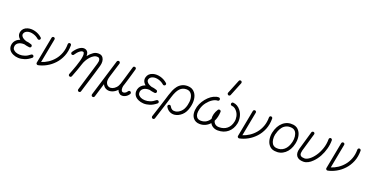

<svg xmlns="http://www.w3.org/2000/svg" viewBox="-28 -1606 5131 2641"><g transform="rotate(20 2537.5 -285.5)"><path d="M105 -4Q32 -37 30 -107Q30 -138 43.5 -164.5Q57 -191 82 -209Q92 -216 102.5 -221Q113 -226 124 -230Q117 -237 110.5 -243.5Q104 -250 99 -257Q74 -293 86 -336Q102 -394 167 -413Q217 -427 274 -412Q331 -397 375 -358Q383 -352 384 -342.5Q385 -333 378 -325Q371 -318 361.5 -317Q352 -316 344 -323Q309 -354 263.5 -366.5Q218 -379 181 -368Q167 -364 152.5 -353.5Q138 -343 131 -323Q125 -302 138 -284Q156 -257 207 -240Q245 -237 287 -222Q295 -219 299 -211Q303 -203 301 -194Q300 -186 292.5 -180.5Q285 -175 275 -176Q235 -180 198 -191Q144 -194 109 -170Q94 -159 85.5 -143.5Q77 -128 78 -108Q78 -82 94.5 -67.5Q111 -53 124 -47Q149 -36 184 -34.5Q219 -33 258 -46Q297 -59 334 -90Q342 -96 351.5 -95.5Q361 -95 368 -87Q374 -79 373.5 -69.5Q373 -60 365 -54Q318 -15 270 0.5Q222 16 179.5 13.5Q137 11 105 -4Z M472 15Q460 17 451 8Q442 -1 445 -13L519 -403Q521 -413 529 -418.5Q537 -424 546 -422Q557 -421 562 -412.5Q567 -404 565 -394L498 -41Q547 -56 593.5 -86.5Q640 -117 677 -161.5Q714 -206 736 -265Q758 -324 758 -396Q758 -406 764.5 -413Q771 -420 781 -420Q791 -420 798 -413Q805 -406 805 -396Q805 -307 776 -236.5Q747 -166 698.5 -114Q650 -62 591 -29.5Q532 3 472 15Z M1122 166Q1113 163 1108.5 154.5Q1104 146 1107 136Q1118 100 1133.5 47.5Q1149 -5 1167 -64.5Q1185 -124 1202.5 -181.5Q1220 -239 1233 -284Q1245 -323 1238 -346Q1231 -369 1211 -372Q1181 -377 1153.5 -362Q1126 -347 1102.5 -321Q1079 -295 1061.5 -263.5Q1044 -232 1035 -202Q1022 -159 1002.5 -106.5Q983 -54 963 -2Q959 7 950 11.5Q941 16 933 12Q923 9 919 -0.5Q915 -10 919 -19Q928 -42 942 -78.5Q956 -115 970.5 -156.5Q985 -198 996 -238.5Q1007 -279 1010.5 -311.5Q1014 -344 1006 -360Q1002 -369 997 -370Q977 -378 947 -356Q917 -334 888 -290Q884 -282 874 -280Q864 -278 855 -283Q848 -288 846 -298Q844 -308 849 -316Q889 -376 932.5 -402.5Q976 -429 1014 -415Q1040 -404 1050 -380Q1058 -359 1058 -331Q1089 -372 1129 -399.5Q1169 -427 1221 -419Q1252 -415 1271 -386Q1285 -364 1287 -334Q1289 -304 1280 -271Q1267 -225 1248.5 -163.5Q1230 -102 1211 -40Q1192 22 1176 73Q1160 124 1152 151Q1150 160 1140.5 164.5Q1131 169 1122 166Z M1324 167Q1314 164 1310 155.5Q1306 147 1308 137L1473 -403Q1476 -412 1484.5 -416.5Q1493 -421 1503 -419Q1513 -415 1517 -406.5Q1521 -398 1519 -389L1453 -174Q1435 -116 1448 -81.5Q1461 -47 1493 -37Q1516 -30 1542.5 -39.5Q1569 -49 1592.5 -73.5Q1616 -98 1628 -135Q1633 -150 1642.5 -181Q1652 -212 1663 -249.5Q1674 -287 1684 -321.5Q1694 -356 1701 -378.5Q1708 -401 1708 -402Q1710 -412 1718.5 -416.5Q1727 -421 1737 -418Q1747 -416 1751.5 -407.5Q1756 -399 1753 -389Q1752 -386 1745.5 -362.5Q1739 -339 1729 -304.5Q1719 -270 1708 -233Q1697 -196 1687.5 -165.5Q1678 -135 1673 -120L1672 -119Q1666 -87 1670.5 -65Q1675 -43 1691 -36Q1705 -30 1725 -39Q1745 -48 1760 -72Q1765 -80 1774.5 -82.5Q1784 -85 1792 -80Q1800 -76 1803 -65.5Q1806 -55 1801 -47Q1778 -10 1741.5 5.5Q1705 21 1672 8Q1665 4 1651 -9Q1637 -22 1629 -46Q1598 -11 1556.5 4Q1515 19 1480 8Q1461 3 1443.5 -11.5Q1426 -26 1415 -50L1354 151Q1351 160 1342.5 165Q1334 170 1324 167Z M1939 -4Q1866 -37 1864 -107Q1864 -138 1877.5 -164.5Q1891 -191 1916 -209Q1926 -216 1936.5 -221Q1947 -226 1958 -230Q1951 -237 1944.5 -243.5Q1938 -250 1933 -257Q1908 -293 1920 -336Q1936 -394 2001 -413Q2051 -427 2108 -412Q2165 -397 2209 -358Q2217 -352 2218 -342.5Q2219 -333 2212 -325Q2205 -318 2195.5 -317Q2186 -316 2178 -323Q2143 -354 2097.5 -366.5Q2052 -379 2015 -368Q2001 -364 1986.5 -353.5Q1972 -343 1965 -323Q1959 -302 1972 -284Q1990 -257 2041 -240Q2079 -237 2121 -222Q2129 -219 2133 -211Q2137 -203 2135 -194Q2134 -186 2126.5 -180.5Q2119 -175 2109 -176Q2069 -180 2032 -191Q1978 -194 1943 -170Q1928 -159 1919.5 -143.5Q1911 -128 1912 -108Q1912 -82 1928.5 -67.5Q1945 -53 1958 -47Q1983 -36 2018 -34.5Q2053 -33 2092 -46Q2131 -59 2168 -90Q2176 -96 2185.5 -95.5Q2195 -95 2202 -87Q2208 -79 2207.5 -69.5Q2207 -60 2199 -54Q2152 -15 2104 0.5Q2056 16 2013.5 13.5Q1971 11 1939 -4Z M2204 166Q2195 163 2191 154.5Q2187 146 2189 137Q2189 136 2197 111.5Q2205 87 2218 47Q2231 7 2246 -39.5Q2261 -86 2275 -131.5Q2289 -177 2300 -213Q2311 -249 2326.5 -285.5Q2342 -322 2365.5 -352.5Q2389 -383 2424 -401.5Q2459 -420 2507 -420Q2576 -420 2615 -370Q2643 -335 2650 -280.5Q2657 -226 2641 -163Q2621 -80 2572.5 -36.5Q2524 7 2471 13Q2430 18 2395 -1Q2360 -20 2340 -57Q2336 -66 2338.5 -75.5Q2341 -85 2351 -89Q2359 -94 2368.5 -91Q2378 -88 2383 -79Q2409 -26 2466 -34Q2505 -39 2542 -73.5Q2579 -108 2595 -174Q2608 -226 2603 -270Q2598 -314 2577 -340Q2553 -372 2507 -372Q2449 -372 2411 -331.5Q2373 -291 2345 -199Q2334 -163 2320 -117.5Q2306 -72 2291 -25Q2276 22 2263.5 61.5Q2251 101 2243 125.5Q2235 150 2235 151Q2232 160 2223 165Q2214 170 2204 166Z M2839 15Q2774 15 2739 -31Q2717 -60 2713 -102Q2709 -144 2722 -194Q2735 -239 2760.5 -279.5Q2786 -320 2819 -352Q2852 -384 2889 -402Q2926 -420 2961 -420Q2971 -420 2978 -413Q2985 -406 2985 -396Q2985 -386 2978 -379Q2971 -372 2961 -372Q2928 -372 2889 -347Q2850 -322 2816.5 -279Q2783 -236 2768 -181Q2746 -100 2776 -60Q2797 -33 2839 -33Q2883 -33 2915.5 -53.5Q2948 -74 2968 -108Q2960 -179 3007 -253Q3017 -268 3035 -263Q3052 -258 3052 -240Q3049 -159 3018 -99Q3020 -93 3021.5 -87Q3023 -81 3026 -76Q3049 -35 3102 -35Q3173 -35 3219 -73Q3265 -111 3279 -180Q3287 -217 3278.5 -256.5Q3270 -296 3247 -325Q3236 -340 3217 -355Q3198 -370 3170 -372Q3160 -372 3154 -379.5Q3148 -387 3149 -397Q3150 -407 3157 -413.5Q3164 -420 3174 -419Q3206 -417 3234.5 -400Q3263 -383 3285 -354Q3314 -316 3324.5 -267Q3335 -218 3326 -171Q3308 -85 3249 -36Q3190 13 3102 13Q3064 13 3033.5 -4Q3003 -21 2986 -52Q2958 -20 2920.5 -2.5Q2883 15 2839 15ZM3104 -507Q3100 -497 3091 -493Q3082 -489 3073 -493Q3064 -498 3060 -506.5Q3056 -515 3060 -525L3141 -725Q3145 -736 3153.5 -739Q3162 -742 3172 -739Q3181 -735 3184.5 -726Q3188 -717 3185 -708Z M3418 15Q3406 17 3397 8Q3388 -1 3391 -13L3465 -403Q3467 -413 3475 -418.5Q3483 -424 3492 -422Q3503 -421 3508 -412.5Q3513 -404 3511 -394L3444 -41Q3493 -56 3539.5 -86.5Q3586 -117 3623 -161.5Q3660 -206 3682 -265Q3704 -324 3704 -396Q3704 -406 3710.5 -413Q3717 -420 3727 -420Q3737 -420 3744 -413Q3751 -406 3751 -396Q3751 -307 3722 -236.5Q3693 -166 3644.5 -114Q3596 -62 3537 -29.5Q3478 3 3418 15Z M3934 11Q3877 5 3844 -42Q3821 -74 3814 -120Q3807 -166 3817 -215Q3840 -319 3904 -373.5Q3968 -428 4056 -417Q4113 -409 4144 -363Q4168 -329 4174.5 -281.5Q4181 -234 4169 -181Q4147 -82 4083 -30Q4019 22 3934 11ZM3941 -36Q4007 -28 4055.5 -68.5Q4104 -109 4123 -191Q4133 -234 4128 -272.5Q4123 -311 4106 -336Q4085 -365 4049 -370Q4000 -376 3966 -359.5Q3932 -343 3911.5 -314.5Q3891 -286 3880 -256Q3869 -226 3864 -205Q3856 -167 3861 -130.5Q3866 -94 3882 -70Q3903 -41 3941 -36Z M4354 14Q4285 14 4255 -25Q4225 -65 4245 -136L4322 -403Q4324 -412 4333 -416.5Q4342 -421 4351 -419Q4361 -416 4365.5 -407.5Q4370 -399 4367 -389L4290 -124Q4286 -108 4284.5 -88Q4283 -68 4293 -55Q4303 -42 4320.5 -38Q4338 -34 4354 -34Q4386 -34 4424.5 -62.5Q4463 -91 4497.5 -141Q4532 -191 4554.5 -256.5Q4577 -322 4577 -396Q4577 -405 4583.5 -412.5Q4590 -420 4600 -420Q4610 -420 4617 -412.5Q4624 -405 4624 -396Q4624 -334 4607 -270.5Q4590 -207 4559.5 -151Q4529 -95 4487 -53Q4422 14 4354 14Z M4712 15Q4700 17 4691 8Q4682 -1 4685 -13L4759 -403Q4761 -413 4769 -418.5Q4777 -424 4786 -422Q4797 -421 4802 -412.5Q4807 -404 4805 -394L4738 -41Q4787 -56 4833.5 -86.5Q4880 -117 4917 -161.5Q4954 -206 4976 -265Q4998 -324 4998 -396Q4998 -406 5004.5 -413Q5011 -420 5021 -420Q5031 -420 5038 -413Q5045 -406 5045 -396Q5045 -307 5016 -236.5Q4987 -166 4938.5 -114Q4890 -62 4831 -29.5Q4772 3 4712 15Z"/></g></svg>

Font: Zen Kurenaido
Style: Regular
Weight: 400
Designer: Yoshimichi Ohira
Foundry: Positype
Version: Version 1.001